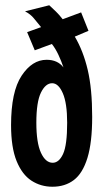

<svg xmlns="http://www.w3.org/2000/svg" viewBox="-20 -696 390 729"><path d="M179 13Q135 13 99.5 -10Q64 -33 43 -84.5Q22 -136 22 -221Q22 -348 62 -408.5Q102 -469 157 -469Q199 -469 221 -440Q213 -464 202 -487.5Q191 -511 177 -529L112 -505L83 -574L136 -593Q121 -611 108.5 -626.5Q96 -642 75 -653L167 -676Q181 -663 192.5 -652Q204 -641 218 -623L288 -649L316 -579L264 -557Q296 -503 313 -431Q330 -359 330 -252Q330 -155 312 -96.5Q294 -38 260.5 -12.5Q227 13 179 13ZM180 -78Q204 -78 219.5 -111.5Q235 -145 235 -230Q235 -304 218.5 -342Q202 -380 178 -380Q153 -380 135.5 -344.5Q118 -309 118 -230Q118 -154 135.5 -116Q153 -78 180 -78Z"/></svg>

Font: Inconsolata ExtraCondensed ExtraBold
Style: Regular
Weight: 800
Width: 2
Monospace: yes
Designer: Raph Levien, Cyreal, Brenton Simpson
Foundry: Raph Levien, Cyreal, Google
Version: Version 3.001; ttfautohint (v1.8.2.53-6de2)